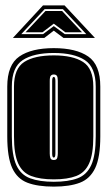

<svg xmlns="http://www.w3.org/2000/svg" viewBox="-20 -683 400 714"><path d="M180 11Q120 11 82 -3.5Q44 -18 25.5 -58Q7 -98 7 -176V-361Q7 -442 52 -473Q97 -504 180 -504Q263 -504 308 -473Q353 -442 353 -361V-176Q353 -98 334 -58Q315 -18 277 -3.5Q239 11 180 11ZM180 -7Q234 -7 268.5 -20Q303 -33 319.5 -69.5Q336 -106 336 -176V-361Q336 -433 295.5 -459.5Q255 -486 180 -486Q105 -486 64.5 -459.5Q24 -433 24 -361V-176Q24 -106 40.5 -69.5Q57 -33 92 -20Q127 -7 180 -7ZM180 -16Q129 -16 96 -28.5Q63 -41 47.5 -75.5Q32 -110 32 -176V-361Q32 -428 70 -452.5Q108 -477 180 -477Q251 -477 289 -452.5Q327 -428 327 -361V-176Q327 -110 311.5 -75.5Q296 -41 263.5 -28.5Q231 -16 180 -16ZM180 -88Q191 -88 193 -96.5Q195 -105 195 -112V-382Q195 -396 191.5 -401Q188 -406 180 -406Q173 -406 169 -401.5Q165 -397 165 -382V-112Q165 -102 167.5 -95Q170 -88 180 -88ZM180 -97Q174 -97 174 -112V-382Q174 -397 180 -397Q186 -397 186 -382V-112Q186 -97 180 -97ZM140 -663H220L333 -542H216L180 -569L145 -542H28ZM59 -556H140L180 -586L221 -556H301L214 -649H146ZM75 -563 149 -642H211L285 -563H223L180 -595L138 -563Z"/></svg>

Font: Alumni Sans Collegiate One SC
Style: Regular
Weight: 400
Designer: Robert E. Leuschke
Foundry: Robert E. Leuschke
Version: Version 1.100